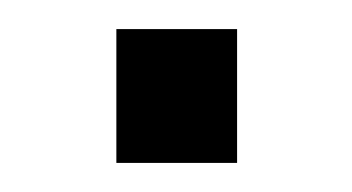

<svg xmlns="http://www.w3.org/2000/svg" viewBox="-20 -345 242 132"><path d="M60 -233V-325H143V-233Z"/></svg>

Font: SUSE Light
Style: Regular
Weight: 300
Designer: Rene Bieder
Foundry: SUSE
Version: Version 1.000